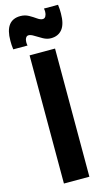

<svg xmlns="http://www.w3.org/2000/svg" viewBox="-181 -966 572 1013"><g transform="rotate(-15 104.5 -459.5)"><path d="M35 0V-700H174V0ZM-40 -753Q-42 -766 -42.5 -778Q-43 -790 -43 -801Q-43 -913 41 -913Q66 -913 86.5 -901.5Q107 -890 123 -878.5Q139 -867 152 -867Q163 -867 168.5 -877.5Q174 -888 174 -901Q174 -912 172 -919H249Q251 -907 251.5 -894.5Q252 -882 252 -871Q252 -813 230 -785.5Q208 -758 168 -758Q147 -758 126 -769.5Q105 -781 87 -792.5Q69 -804 57 -804Q47 -804 41.5 -794.5Q36 -785 36 -772Q36 -760 38 -753Z"/></g></svg>

Font: Georama Condensed
Style: Bold
Weight: 700
Width: 3
Designer: Jean-Baptiste Levee
Foundry: Production Type
Version: Version 1.000